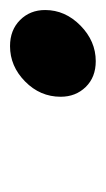

<svg xmlns="http://www.w3.org/2000/svg" viewBox="66 -552 211 383"><g transform="rotate(-90 171.5 -360.5)"><path d="M170 -345Q170 -386 200.5 -416Q231 -446 271 -446Q303 -446 323 -426Q343 -406 343 -376Q343 -336 312 -305.5Q281 -275 241 -275Q209 -275 189.5 -295Q170 -315 170 -345Z"/></g></svg>

Font: Be Vietnam ExtraBold
Style: Italic
Weight: 800
Italic angle: -9.778°
Designer: Gabriel Lam
Foundry: TypeRant
Version: Version 3.000